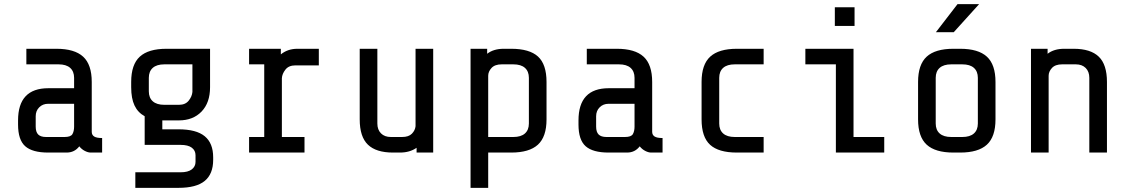

<svg xmlns="http://www.w3.org/2000/svg" viewBox="-20 -735 5440 925"><path d="M362 -30Q339 0 301 0H212Q136 0 101.5 -30.5Q67 -61 67 -135V-155Q67 -310 213 -310H337V-360Q337 -391 318 -408Q299 -425 262 -425H107V-500H252Q339 -500 380.5 -462Q422 -424 422 -340V-100Q422 -85 433.5 -77.5Q445 -70 472 -70V0H417Q404 0 388.5 -8Q373 -16 362 -30ZM337 -125V-235H212Q186 -235 169 -218Q152 -201 152 -175V-125Q152 -99 164 -87Q176 -75 202 -75H291Q321 -75 329 -89Q337 -103 337 -125Z M840 170H632V95H850Q886 95 904 81Q922 67 922 45V13Q922 -10 904 -23.5Q886 -37 850 -37H677V-175Q644 -193 628 -227Q612 -261 612 -315V-340Q612 -424 653.5 -462Q695 -500 782 -500H992V-315Q992 -240 951 -197.5Q910 -155 842 -155H762V-112H840Q926 -112 966.5 -78.5Q1007 -45 1007 23V35Q1007 103 966.5 136.5Q926 170 840 170ZM907 -292V-425H772Q735 -425 716 -408Q697 -391 697 -360V-295Q697 -264 716 -247Q735 -230 772 -230H842Q873 -230 889 -250Q905 -270 907 -292Z M1253 -75V-425H1180V-500H1333V-473Q1366 -500 1413 -500H1516V-420H1403Q1371 -420 1355 -399.5Q1339 -379 1338 -358V-75H1447V0H1180V-75Z M1907 0H1873Q1792 0 1752.5 -38Q1713 -76 1713 -160V-500H1798V-140Q1798 -110 1815.5 -92.5Q1833 -75 1863 -75H1917Q1949 -75 1964.5 -91Q1980 -107 1982 -127V-500H2067V0H1987V-23Q1954 0 1907 0Z M2327 -500V-476Q2358 -500 2407 -500H2443Q2531 -500 2572 -462.5Q2613 -425 2613 -340V-160Q2613 -76 2571.5 -38Q2530 0 2443 0H2332V170H2247V-500ZM2332 -370V-75H2453Q2490 -75 2509 -92Q2528 -109 2528 -140V-360Q2528 -391 2509 -408Q2490 -425 2453 -425H2397Q2364 -425 2348 -407.5Q2332 -390 2332 -370Z M3062 -30Q3039 0 3001 0H2912Q2836 0 2801.5 -30.5Q2767 -61 2767 -135V-155Q2767 -310 2913 -310H3037V-360Q3037 -391 3018 -408Q2999 -425 2962 -425H2807V-500H2952Q3039 -500 3080.5 -462Q3122 -424 3122 -340V-100Q3122 -85 3133.5 -77.5Q3145 -70 3172 -70V0H3117Q3104 0 3088.5 -8Q3073 -16 3062 -30ZM3037 -125V-235H2912Q2886 -235 2869 -218Q2852 -201 2852 -175V-125Q2852 -99 2864 -87Q2876 -75 2902 -75H2991Q3021 -75 3029 -89Q3037 -103 3037 -125Z M3360 -160V-340Q3360 -424 3401.5 -462Q3443 -500 3530 -500H3659V-425H3520Q3483 -425 3464 -408Q3445 -391 3445 -360V-140Q3445 -109 3464 -92Q3483 -75 3520 -75H3659V0H3530Q3442 0 3401 -37.5Q3360 -75 3360 -160Z M4097 -700V-610H4002V-700ZM3860 -425V-500H4092V-75H4240V0H4007V-425Z M4697 -715 4575 -580H4489L4593 -715ZM4606 0H4573Q4486 0 4444.5 -38Q4403 -76 4403 -160V-340Q4403 -424 4444.5 -462Q4486 -500 4573 -500H4606Q4693 -500 4734.5 -462Q4776 -424 4776 -340V-160Q4776 -76 4734.5 -38Q4693 0 4606 0ZM4616 -425H4563Q4526 -425 4507 -408Q4488 -391 4488 -360V-140Q4488 -109 4507 -92Q4526 -75 4563 -75H4616Q4653 -75 4672 -92Q4691 -109 4691 -140V-360Q4691 -391 4672 -408Q4653 -425 4616 -425Z M5027 -500V-476Q5058 -500 5107 -500H5153Q5234 -500 5273.5 -462Q5313 -424 5313 -340V0H5228V-360Q5228 -390 5210.5 -407.5Q5193 -425 5163 -425H5097Q5064 -425 5048 -407.5Q5032 -390 5032 -370V0H4947V-500Z"/></svg>

Font: Share Tech Mono
Style: Regular
Weight: 400
Designer: Ralph Oliver du Carrois
Foundry: Ralph Oliver du Carrois
Version: Version 1.003